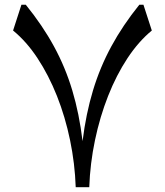

<svg xmlns="http://www.w3.org/2000/svg" viewBox="-20 -776 684 796"><path d="M350.1 0H293.9Q290.5 -98.1 270.5 -194.8Q250.5 -291.5 216.1 -378.2Q181.6 -464.8 135.5 -534.7Q89.4 -604.5 34.2 -649.4L68.8 -756.3H86.9Q156.2 -670.9 203.6 -584Q251 -497.1 279.8 -400.9Q308.6 -304.7 322.3 -190.9Q336.4 -304.7 365.5 -400.9Q394.5 -497.1 441.7 -584Q488.8 -670.9 557.6 -756.3H574.7L609.4 -649.4Q554.7 -604.5 508.5 -534.7Q462.4 -464.8 428.2 -378.2Q394 -291.5 373.8 -194.8Q353.5 -98.1 350.1 0Z"/></svg>

Font: Pinar-DS2-FD Medium
Style: Regular
Weight: 500
Designer: Amin Abedi
Version: Version 3.000